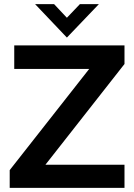

<svg xmlns="http://www.w3.org/2000/svg" viewBox="-20 -910 650 930"><path d="M304 -728 459 -890H367L304 -824L242 -890H150ZM27 0H583V-112H200L583 -600V-690H49V-576H412L27 -86Z"/></svg>

Font: FREAK Grotesk
Style: Bold
Weight: 700
Designer: La Scuola Open Source
Foundry: La Scuola Open Source
Version: Version 1.000;PS 1.0;hotconv 1.0.72;makeotf.lib2.5.5900